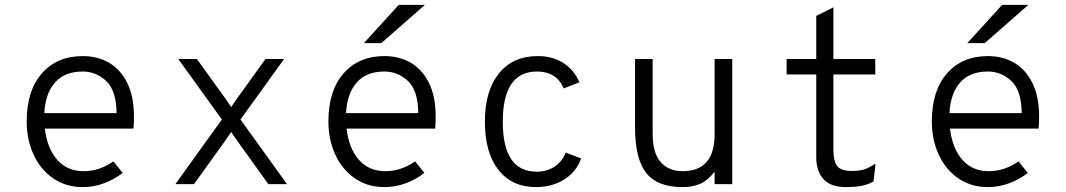

<svg xmlns="http://www.w3.org/2000/svg" viewBox="-20 -752 4352 784"><path d="M525 -227H163Q173 -145 214 -99Q255 -53 321 -53Q386 -53 443 -93L481 -46Q448 -20 405.5 -4Q363 12 318 12Q248 12 196 -24.5Q144 -61 116.5 -122Q89 -183 89 -256Q89 -382 151 -452.5Q213 -523 318 -523Q377 -523 424 -496.5Q471 -470 499 -414.5Q527 -359 527 -276Q527 -249 525 -227ZM456 -290Q455 -383 413.5 -421.5Q372 -460 318 -460Q244 -460 204.5 -415Q165 -370 161 -290Z M886 -264 708 -511H784L900 -350L924 -315L948 -350L1064 -511H1140L962 -264L1152 0H1076L948 -178L924 -213L900 -178L772 0H696Z M1757 -227H1395Q1405 -145 1446 -99Q1487 -53 1553 -53Q1618 -53 1675 -93L1713 -46Q1680 -20 1637.5 -4Q1595 12 1550 12Q1480 12 1428 -24.5Q1376 -61 1348.5 -122Q1321 -183 1321 -256Q1321 -382 1383 -452.5Q1445 -523 1550 -523Q1609 -523 1656 -496.5Q1703 -470 1731 -414.5Q1759 -359 1759 -276Q1759 -249 1757 -227ZM1688 -290Q1687 -383 1645.5 -421.5Q1604 -460 1550 -460Q1476 -460 1436.5 -415Q1397 -370 1393 -290ZM1608 -732H1715L1537 -576H1466Z M1960 -255Q1960 -381 2017 -452Q2074 -523 2176 -523Q2236 -523 2280 -495Q2324 -467 2346 -416L2282 -391Q2252 -460 2173 -460Q2033 -460 2033 -255Q2033 -51 2171 -51Q2214 -51 2245 -72Q2276 -93 2290 -129L2353 -105Q2334 -51 2284.5 -19.5Q2235 12 2168 12Q2071 12 2015.5 -58Q1960 -128 1960 -255Z M2573 -234V-511H2645V-206Q2645 -127 2678 -90Q2711 -53 2767 -53Q2898 -53 2898 -204V-511H2970V0H2898V-51Q2871 -16 2840.5 -2Q2810 12 2767 12Q2664 12 2618.5 -46Q2573 -104 2573 -234Z M3313 -110V-448H3192V-511H3313V-687L3383 -722V-511H3554V-448H3383V-140Q3383 -97 3397.5 -75.5Q3412 -54 3458 -54Q3494 -54 3514 -62Q3534 -70 3555 -84L3547 -11Q3525 1 3500 6.5Q3475 12 3434 12Q3372 12 3342.5 -20.5Q3313 -53 3313 -110Z M4221 -227H3859Q3869 -145 3910 -99Q3951 -53 4017 -53Q4082 -53 4139 -93L4177 -46Q4144 -20 4101.5 -4Q4059 12 4014 12Q3944 12 3892 -24.5Q3840 -61 3812.5 -122Q3785 -183 3785 -256Q3785 -382 3847 -452.5Q3909 -523 4014 -523Q4073 -523 4120 -496.5Q4167 -470 4195 -414.5Q4223 -359 4223 -276Q4223 -249 4221 -227ZM4152 -290Q4151 -383 4109.5 -421.5Q4068 -460 4014 -460Q3940 -460 3900.5 -415Q3861 -370 3857 -290ZM4072 -732H4179L4001 -576H3930Z"/></svg>

Font: Overpass Mono Light
Style: Regular
Weight: 300
Monospace: yes
Designer: Delve Withrington, Dave Bailey
Foundry: Delve Fonts
Version: Version 1.000;DELV;Overpass